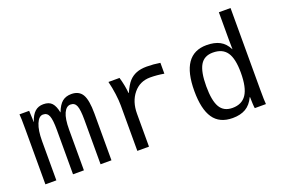

<svg xmlns="http://www.w3.org/2000/svg" viewBox="-97 -1036 1995 1359"><g transform="rotate(-20 900.0 -356.5)"><path d="M259.3 0V-335Q259.3 -410.2 247.3 -440.2Q235.4 -470.2 203.6 -470.2Q172.4 -470.2 153.1 -423.3Q133.8 -376.5 133.8 -296.4V0H51.3V-415.5Q51.3 -507.8 48.3 -528.3H121.1L124 -466.3V-442.9H125Q141.6 -492.7 167 -515.4Q192.4 -538.1 230.5 -538.1Q273.4 -538.1 294.7 -514.6Q315.9 -491.2 325.2 -442.4H326.2Q345.7 -494.1 372.8 -516.1Q399.9 -538.1 441.4 -538.1Q499 -538.1 523.9 -496.1Q548.8 -454.1 548.8 -352.1V0H466.8V-335Q466.8 -410.2 454.8 -440.2Q442.9 -470.2 411.1 -470.2Q378.9 -470.2 360.1 -429.2Q341.3 -388.2 341.3 -306.2V0Z M1110.4 -448.2Q1055.7 -457.5 1006.8 -457.5Q928.2 -457.5 879.9 -398.4Q831.5 -339.4 831.5 -248V0H743.7V-342.3Q743.7 -379.4 737.1 -429.7Q730.5 -480 718.3 -528.3H801.8Q821.3 -460.9 825.2 -406.2H827.6Q852.1 -460.9 875.5 -486.6Q898.9 -512.2 931.2 -525.1Q963.4 -538.1 1009.8 -538.1Q1060.5 -538.1 1110.4 -529.8Z M1621.1 -85Q1597.2 -33.7 1557.6 -10.5Q1518.1 12.7 1459 12.7Q1360.4 12.7 1314 -55.2Q1267.6 -123 1267.6 -259.8Q1267.6 -536.1 1459 -536.1Q1518.1 -536.1 1557.9 -515.1Q1597.7 -494.1 1621.6 -446.3H1622.6L1621.6 -520V-724.6H1709.5V-108.9Q1709.5 -26.4 1712.4 0H1628.4Q1626.5 -7.3 1625 -35.6Q1623.5 -64 1623.5 -85ZM1358.4 -262.7Q1358.4 -154.3 1387.5 -104.7Q1416.5 -55.2 1481.9 -55.2Q1553.2 -55.2 1587.4 -106.7Q1621.6 -158.2 1621.6 -270.5Q1621.6 -375.5 1588.6 -423.3Q1555.7 -471.2 1482.9 -471.2Q1417 -471.2 1387.7 -420.9Q1358.4 -370.6 1358.4 -262.7Z"/></g></svg>

Font: Cousine
Style: Regular
Weight: 400
Monospace: yes
Designer: Steve Matteson
Foundry: Monotype Imaging Inc.
Version: Version 1.21